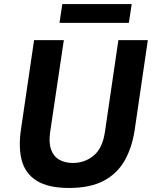

<svg xmlns="http://www.w3.org/2000/svg" viewBox="-20 -922 753 952"><path d="M323 10Q219.5 10 162.8 -25.2Q106 -60.5 88.2 -125.5Q70.5 -190.5 84 -280.5L149 -723H296.5L229 -269.5Q221 -215.5 233 -181.2Q245 -147 273.2 -130.5Q301.5 -114 341.5 -114Q401 -114 445 -151Q489 -188 500.5 -269.5L567 -723H713L647.5 -275.5Q634 -188 596.8 -123.8Q559.5 -59.5 492.5 -24.8Q425.5 10 323 10ZM275 -808.5 289 -902H633L619 -808.5Z"/></svg>

Font: Public Sans Thin
Style: Bold Italic
Weight: 700
Italic angle: -8°
Version: Version 2.001